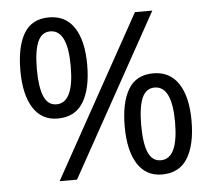

<svg xmlns="http://www.w3.org/2000/svg" viewBox="-52 -780 935 847"><g transform="rotate(-5 415.5 -357.0)"><path d="M195 -724Q269 -724 307 -665.5Q345 -607 345 -501Q345 -395 308.5 -335.5Q272 -276 195 -276Q124 -276 86.5 -335.5Q49 -395 49 -501Q49 -607 84 -665.5Q119 -724 195 -724ZM652 -714 256 0H179L575 -714ZM195 -662Q157 -662 139.5 -621.5Q122 -581 122 -501Q122 -421 139.5 -380Q157 -339 195 -339Q272 -339 272 -501Q272 -662 195 -662ZM632 -438Q705 -438 743.5 -379.5Q782 -321 782 -215Q782 -109 745.5 -49.5Q709 10 632 10Q561 10 523.5 -49.5Q486 -109 486 -215Q486 -321 521 -379.5Q556 -438 632 -438ZM632 -375Q594 -375 576.5 -335Q559 -295 559 -215Q559 -134 576.5 -93.5Q594 -53 632 -53Q709 -53 709 -215Q709 -375 632 -375Z"/></g></svg>

Font: Noto Sans Buhid
Style: Regular
Weight: 400
Designer: Monotype Design Team
Foundry: Monotype Imaging Inc.
Version: Version 2.001